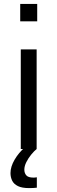

<svg xmlns="http://www.w3.org/2000/svg" viewBox="-20 -763 294 983"><path d="M83.5 -653.7V-743H170.5V-653.7ZM86.4 0V-510H167.6V0ZM129.2 200Q92.4 200 71.6 189.7Q50.8 179.4 42.2 161.8Q33.7 144.2 33.7 123.1Q33.7 90.7 54.7 54.6Q75.7 18.5 108.7 -10L167.6 0Q154.6 10.4 139.9 28.4Q125.1 46.4 114.9 66.9Q104.6 87.4 104.6 105.7Q104.6 123.1 114.6 134.7Q124.5 146.3 151.6 146.3Q154.6 146.3 158.9 146Q163.2 145.7 168.6 144.7V197.9Q158.9 198.9 149.5 199.5Q140 200 129.2 200Z"/></svg>

Font: Saira Thin
Style: Regular
Weight: 100
Designer: Hector Gatti with collaboration of the Omnibus-Type team
Foundry: Omnibus-Type
Version: Version 1.101